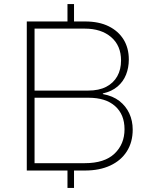

<svg xmlns="http://www.w3.org/2000/svg" viewBox="-20 -834 742 939"><path d="M111 0V-729H396Q464 -729 511.5 -705.5Q559 -682 584.5 -640.5Q610 -599 610 -543Q610 -503 596.5 -469Q583 -435 555 -411Q527 -387 483 -377V-374Q532 -365 564 -340Q596 -315 612.5 -279Q629 -243 629 -200Q629 -139 600.5 -94Q572 -49 519.5 -24.5Q467 0 395 0ZM149 -36H395Q491 -36 540 -82.5Q589 -129 589 -202Q589 -274 543 -315Q497 -356 413 -356H149ZM149 -391H411Q464 -391 499.5 -409.5Q535 -428 553.5 -461Q572 -494 572 -538Q572 -611 523.5 -652.5Q475 -694 395 -694H149ZM310 85V-22H342V85ZM310 -714V-814H342V-714Z"/></svg>

Font: Mona Sans ExtraLight
Style: Regular
Weight: 200
Designer: Deni Anggara
Foundry: GitHub
Version: Version 2.000